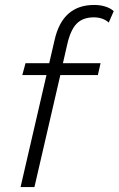

<svg xmlns="http://www.w3.org/2000/svg" viewBox="-20 -755 479 775"><path d="M63 0 200 -592Q216 -664 256 -699.5Q296 -735 360 -735Q385 -735 405.5 -728.5Q426 -722 439 -710L419 -664Q408 -674 392.5 -679.5Q377 -685 359 -685Q314 -685 289 -659Q264 -633 251 -574L234 -500L230 -480L119 0ZM70 -452 83 -500H386L375 -452Z"/></svg>

Font: Kantumruy Pro Light
Style: Italic
Weight: 300
Italic angle: -13°
Version: Version 1.002